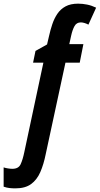

<svg xmlns="http://www.w3.org/2000/svg" viewBox="-137 -785 543 1045"><path d="M-53.2 240.2Q-69.8 240.2 -85.2 238.5Q-100.6 236.8 -117.2 231V126Q-107.9 129.4 -93.8 131.6Q-79.6 133.8 -69.8 133.8Q-36.1 133.8 -24.7 108.9Q-13.2 84 -4.9 43.9L99.1 -443.8H43L56.2 -507.8L119.1 -543L129.9 -588.9Q137.2 -622.1 147.7 -653.3Q158.2 -684.6 175.3 -710Q192.4 -735.4 219.7 -750.2Q247.1 -765.1 288.1 -765.1Q312.5 -765.1 337.4 -760Q362.3 -754.9 386.2 -743.2L344.2 -650.9Q334.5 -656.2 323.2 -659.7Q312 -663.1 303.2 -663.1Q279.8 -663.1 268.6 -643.1Q257.3 -623 250 -589.8L240.2 -544.9H316.9L296.9 -443.8H219.2L111.8 54.2Q100.6 109.9 82.3 151.9Q64 193.8 32 217Q0 240.2 -53.2 240.2Z"/></svg>

Font: Open Sans Condensed
Style: Italic
Weight: 400
Width: 3
Italic angle: -12°
Designer: Monotype Design Team
Foundry: Monotype Imaging Inc.
Version: Version 3.000